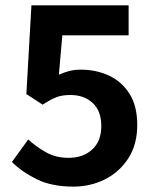

<svg xmlns="http://www.w3.org/2000/svg" viewBox="-20 -675 575 707"><path d="M251 12.2Q170.4 12.2 115.5 -14.9Q60.5 -42 23.9 -78.6L84 -161.6Q113.3 -134.3 149.7 -114Q186 -93.8 232.9 -93.8Q285.6 -93.8 319.3 -124.3Q353 -154.8 353 -210.9Q353 -266.1 321.5 -295.7Q290 -325.2 239.3 -325.2Q209 -325.2 187.7 -317.1Q166.5 -309.1 137.2 -289.6L77.1 -328.6L95.7 -655.3H453.6V-544.9H209.5L196.8 -399.9Q216.3 -408.7 235.4 -413.6Q254.4 -418.5 277.8 -418.5Q334 -418.5 381.1 -396.7Q428.2 -375 456.8 -329.8Q485.4 -284.7 485.4 -214.8Q485.4 -142.6 452.4 -91.8Q419.4 -41 366 -14.4Q312.5 12.2 251 12.2Z"/></svg>

Font: Akatab ExtraBold
Style: Regular
Weight: 800
Designer: SIL International
Foundry: SIL International
Version: Version 3.000